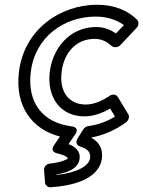

<svg xmlns="http://www.w3.org/2000/svg" viewBox="-20 -548 604 810"><path d="M331 -2 308 35C304 42 294 62 318 70C350 81 363 93 360 119C356 152 305 181 219 190L218 188C257 181 310 168 316 121C320 89 296 70 269 60L295 22C295 22 322 -10 281 -15C166 -30 93 -109 110 -245C128 -393 251 -478 384 -478C436 -478 475 -462 503 -442L469 -407C444 -424 417 -434 385 -434C283 -434 204 -355 190 -245C177 -136 236 -57 336 -57C377 -57 415 -73 445 -90L465 -56C429 -34 390 -21 352 -16C344 -15 335 -8 331 -2ZM366 32C415 23 467 1 512 -32C522 -40 528 -55 521 -66L477 -139C470 -150 455 -152 443 -144C413 -124 378 -107 342 -107C273 -107 229 -158 240 -245C251 -333 307 -384 379 -384C406 -384 428 -375 451 -354C459 -347 476 -346 487 -357L556 -430C566 -440 567 -456 558 -465C522 -501 466 -528 390 -528C235 -528 82 -425 60 -245C42 -100 115 -2 233 28L209 63C188 93 219 98 221 99C268 110 266 121 266 121C265 123 240 137 191 142C170 144 165 162 166 172L170 222C171 233 181 243 194 242C285 236 399 209 410 119C415 77 395 49 365 33Z"/></svg>

Font: Falling Sky
Style: ExtOuObl
Weight: 400
Designer: Paul D. Hunt
Foundry: Adobe Systems Incorporated
Version: Version 1.02